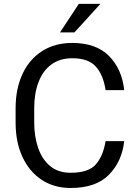

<svg xmlns="http://www.w3.org/2000/svg" viewBox="-20 -937 691 967"><path d="M511.7 -226.1H605.5Q594.7 -125 529.3 -57.6Q463.9 9.8 335.9 9.8Q252.4 9.8 190.2 -31.2Q127.9 -72.3 93.3 -146.2Q58.6 -220.2 58.6 -319.8V-390.6Q58.6 -490.2 93.3 -564.5Q127.9 -638.7 192.1 -679.7Q256.3 -720.7 344.2 -720.7Q464.8 -720.7 529.8 -654.3Q594.7 -587.9 605.5 -482.9H511.7Q501 -557.1 463.9 -600.3Q426.8 -643.6 344.2 -643.6Q281.2 -643.6 238.5 -612.1Q195.8 -580.6 174.1 -523.7Q152.3 -466.8 152.3 -391.6V-319.8Q152.3 -250 171.9 -192.6Q191.4 -135.3 231.9 -101.1Q272.5 -66.9 335.9 -66.9Q425.8 -66.9 462.6 -108.9Q499.5 -150.9 511.7 -226.1ZM282.2 -773.9 377 -917.5H485.8L355 -773.9Z"/></svg>

Font: RobotoDEMO
Style: Regular
Weight: 400
Designer: Christian Robertson
Foundry: Google
Version: Version 2.136